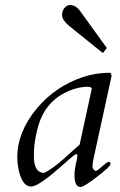

<svg xmlns="http://www.w3.org/2000/svg" viewBox="-20 -729 476 764"><path d="M284.2 -115.7Q278.8 -115.7 260.3 -99.4Q241.7 -83 226.1 -69.3Q210.4 -55.7 193.1 -41Q175.8 -26.4 159.2 -14.6Q121.6 13.2 104 13.2Q86.4 13.2 75.4 -1.5Q64.5 -16.1 58.6 -36.1Q48.8 -70.3 48.8 -102.1Q48.8 -203.6 126 -296.9Q199.7 -384.8 307.1 -421.4Q360.4 -439.5 415.5 -439.5Q423.8 -439.5 423.8 -425.8L350.1 -87.9Q349.6 -84 349.1 -80.1Q348.1 -73.2 348.1 -67.1Q348.1 -61 352.1 -55.2Q356 -49.3 360.6 -49.3Q365.2 -49.3 372.3 -54.9Q379.4 -60.5 386.7 -67.4Q407.2 -85 412.1 -85Q419.9 -85 419.9 -76.2Q419.9 -66.9 367.2 -26.4Q314 15.1 300.3 15.1Q285.2 15.1 279.3 -4.9Q276.4 -15.6 276.4 -29.1Q276.4 -42.5 277.8 -53.7Q279.3 -64.9 281.2 -74Q283.2 -83 285.2 -91.1Q287.1 -99.1 287.6 -107.4Q288.1 -115.7 284.2 -115.7ZM345.2 -376Q345.2 -383.8 326.7 -383.8Q308.1 -383.8 283.2 -377.2Q258.3 -370.6 235.4 -358.4Q150.9 -314 127 -208Q116.7 -162.1 115.5 -134.3Q114.3 -106.4 115.2 -93.3Q116.2 -80.1 120.1 -68.4Q129.9 -41 156.2 -41Q191.4 -59.1 232.2 -95.7Q272.9 -132.3 296.9 -153.8ZM392.1 -521Q390.1 -519 388.7 -519Q387.2 -519 385.3 -521L253.9 -627Q227.1 -649.9 227.1 -668.5Q227.1 -687 237.1 -698Q247.1 -709 259.3 -709Q281.2 -709 298.8 -685.1L402.8 -541Q404.8 -539.1 404.8 -538.1Q404.8 -537.1 402.8 -535.2Z"/></svg>

Font: Cardo-Italic
Style: Italic
Weight: 400
Italic angle: -12°
Designer: David J. Perry
Foundry: David J. Perry
Version: Version 0.991